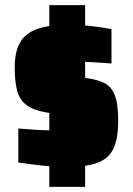

<svg xmlns="http://www.w3.org/2000/svg" viewBox="-20 -716 515 744"><path d="M240 -69Q214 -69 184 -71Q154 -73 121 -77Q88 -81 51 -86V-218Q69 -217 86 -215.5Q103 -214 119 -213Q135 -212 149 -211.5Q163 -211 174 -211Q213 -211 231 -212.5Q249 -214 254.5 -220Q260 -226 260 -241Q260 -252 258 -257Q256 -262 249 -265Q242 -268 225 -270L166 -279Q110 -288 82.5 -309Q55 -330 46 -366Q37 -402 37 -455Q37 -501 49 -533Q61 -565 86.5 -584Q112 -603 151.5 -611.5Q191 -620 245 -620Q279 -620 312 -617Q345 -614 371.5 -610Q398 -606 412 -603V-470Q386 -472 362 -473.5Q338 -475 320.5 -476Q303 -477 294 -477Q267 -477 251.5 -476Q236 -475 228.5 -472.5Q221 -470 219 -465Q217 -460 217 -452Q217 -441 218.5 -435.5Q220 -430 227.5 -427.5Q235 -425 251 -422L317 -413Q356 -408 383 -395Q410 -382 424 -349Q438 -316 438 -248Q438 -180 420 -141Q402 -102 358.5 -85.5Q315 -69 240 -69ZM171 8V-696H310V8Z"/></svg>

Font: Saira SemiCondensed Black
Style: Regular
Weight: 900
Width: 4
Designer: Hector Gatti with collaboration of the Omnibus-Type team
Foundry: Omnibus-Type
Version: Version 1.101